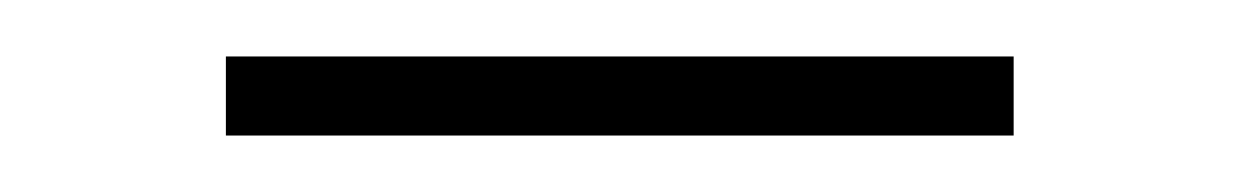

<svg xmlns="http://www.w3.org/2000/svg" viewBox="-20 -290 439 68"><path d="M339 -270V-242H60V-270Z"/></svg>

Font: Arima Madurai Thin
Style: Regular
Weight: 250
Designer: Joana Correia and Natanael Gama
Foundry: NDISCOVER
Version: Version 1.020; ttfautohint (v1.5) -l 7 -r 28 -G 50 -x 13 -D 